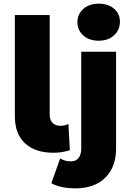

<svg xmlns="http://www.w3.org/2000/svg" viewBox="-20 -824 713 1047"><path d="M61 -190V-742H251V-200Q251 -170 266.5 -154Q282 -138 310 -138Q333 -138 353 -148L361 -5Q318 9 272 9Q172 9 116.5 -42.5Q61 -94 61 -190ZM260 175 308 40Q334 56 367 56Q393 56 408 38Q423 20 423 -15V-542H613V-14Q613 86 554.5 144.5Q496 203 392 203Q309 203 260 175ZM402 -703Q402 -746 434 -775Q466 -804 518 -804Q570 -804 602 -776.5Q634 -749 634 -706Q634 -661 602 -631.5Q570 -602 518 -602Q466 -602 434 -631Q402 -660 402 -703Z"/></svg>

Font: Montserrat Alternates ExtraBold
Style: Regular
Weight: 800
Designer: Julieta Ulanovsky
Foundry: Julieta Ulanovsky
Version: Version 7.200